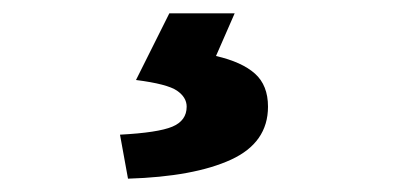

<svg xmlns="http://www.w3.org/2000/svg" viewBox="-20 -24 600 288"><path d="M172 244 160 178Q217 175 238.5 166Q260 157 260 136Q260 122 245.5 112Q231 102 184 96L234 -4H332L304 60Q343 69 362.5 86.5Q382 104 382 136Q382 190 326.5 215.5Q271 241 172 244Z"/></svg>

Font: Assistant ExtraBold
Style: Regular
Weight: 800
Designer: Hebrew By Ben Nathan, Latin by Paul Hunt
Version: Version 3.000